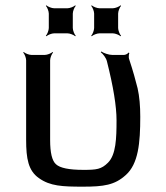

<svg xmlns="http://www.w3.org/2000/svg" viewBox="-20 -690 623 720"><path d="M291 10C369 10 410 4 451 -33C499 -75 506 -154 506 -252C506 -292 503 -328 496 -359C489 -387 479 -424 464 -469C462 -474 463 -487 465 -491L462 -493C460 -489 451 -484 445 -484H401C388 -484 368 -491 360 -497L358 -494C366 -488 378 -473 381 -460C405 -365 417 -291 417 -239C417 -171 415 -110 385 -80C360 -55 342 -53 293 -53C239 -53 205 -60 190 -74C175 -87 168 -118 168 -165V-464C168 -473 174 -488 179 -493L177 -495C172 -490 157 -484 148 -484H98C89 -484 74 -490 69 -495L67 -493C72 -488 78 -473 78 -464V-166C78 -95 86 -50 126 -22C168 8 214 10 291 10ZM253 -585V-639C253 -648 259 -663 264 -668L262 -670C257 -665 242 -659 233 -659H183C174 -659 159 -665 154 -670L152 -668C157 -663 163 -648 163 -639V-585C163 -576 157 -561 152 -556L154 -554C159 -559 174 -565 183 -565H233C242 -565 257 -559 262 -554L264 -556C259 -561 253 -576 253 -585ZM423 -585V-639C423 -648 429 -663 434 -668L432 -670C427 -665 412 -659 403 -659H353C344 -659 329 -665 324 -670L322 -668C327 -663 333 -648 333 -639V-585C333 -576 327 -561 322 -556L324 -554C329 -559 344 -565 353 -565H403C412 -565 427 -559 432 -554L434 -556C429 -561 423 -576 423 -585Z"/></svg>

Font: Gamestation Storm
Style: Regular
Weight: 400
Designer: Jonas Hecksher
Foundry: Jonas Hecksher, Playtypeª, e-types AS
Version: Version 1.003